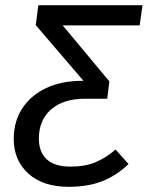

<svg xmlns="http://www.w3.org/2000/svg" viewBox="-20 -709 570 741"><path d="M245 12Q146 12 89.5 -39Q33 -90 33 -173Q33 -241 66.5 -291.5Q100 -342 159 -369.5Q218 -397 295 -397H324L393 -328H309Q224 -328 177 -286.5Q130 -245 130 -174Q130 -122 160.5 -94Q191 -66 251 -66Q309 -66 349 -83Q389 -100 426 -132L476 -76Q432 -33 376.5 -10.5Q321 12 245 12ZM222 -611 402 -395 394 -328 334 -360 118 -612 128 -689H530L519 -611Z"/></svg>

Font: Fira Sans Variable
Style: Italic
Weight: 397
Italic angle: -8°
Designer: Carrois Corporate & Edenspiekermann AG
Foundry: Carrois Corporate GbR & Edenspiekermann AG
Version: Version 4.202